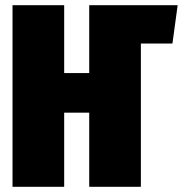

<svg xmlns="http://www.w3.org/2000/svg" viewBox="-20 -716 701 736"><path d="M661 -696 641 -549H520V0H322V-284H226V0H28V-696H226V-436H322V-695L321 -696Z"/></svg>

Font: Fira Sans Extra Condensed Black
Style: Regular
Weight: 900
Width: 1
Designer: Carrois Corporate & Edenspiekermann AG
Foundry: Carrois Corporate GbR & Edenspiekermann AG
Version: Version 4.203